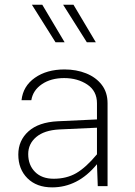

<svg xmlns="http://www.w3.org/2000/svg" viewBox="-20 -789 573 814"><path d="M436 -351.1V0H394.5L391.1 -92.8Q349.6 -42.5 302.2 -18.6Q254.9 5.4 201.2 5.4Q135.3 5.4 96.4 -33.2Q57.6 -71.8 57.6 -133.8Q57.6 -193.4 100.8 -232.2Q144 -271 225.1 -274.9L391.1 -282.7V-351.1Q391.1 -403.3 349.9 -430.7Q308.6 -458 252 -458Q195.8 -458 157.7 -432.1Q119.6 -406.2 112.8 -364.3H71.3Q77.6 -423.8 127.9 -459.2Q178.2 -494.6 253.4 -494.6Q303.7 -494.6 345.2 -478Q386.7 -461.4 411.4 -429.4Q436 -397.5 436 -351.1ZM99.6 -135.7Q99.6 -89.4 128.4 -60.3Q157.2 -31.2 207.5 -31.2Q262.2 -31.2 303.2 -54.9Q344.2 -78.6 391.1 -134.8V-247.6L231 -240.2Q167.5 -236.8 133.5 -208Q99.6 -179.2 99.6 -135.7ZM253.9 -609.9H215.3L115.2 -769H159.2ZM386.2 -609.9H348.1L247.6 -769H291.5Z"/></svg>

Font: Estedad-FD ExtraLight
Style: Regular
Weight: 200
Designer: Amin Abedi
Version: Version 7.3